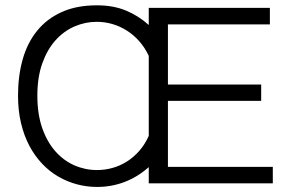

<svg xmlns="http://www.w3.org/2000/svg" viewBox="-20 -700 1110 733"><path d="M48.8 -335Q48.8 -409.7 66.4 -472.7Q84 -535.6 121.1 -581.8Q158.2 -627.9 215.1 -653.8Q272 -679.7 350.1 -679.7Q412.6 -679.7 460.9 -659.7Q509.3 -639.6 547.9 -604.5V-669.9H1010.3V-606.9H621.1V-377.4H977.1V-314.9H621.1V-63H1021.5V0H547.9V-62Q504.9 -23.9 455.1 -5.1Q405.3 13.7 351.1 13.7Q311.5 13.7 273.9 3.7Q236.3 -6.3 202.6 -25.9Q168.9 -45.4 140.9 -75Q112.8 -104.5 92.3 -143.1Q71.8 -181.6 60.3 -229.7Q48.8 -277.8 48.8 -335ZM122.6 -335Q122.6 -264.6 141.1 -211.4Q159.7 -158.2 191.2 -122.6Q222.7 -86.9 263.9 -68.8Q305.2 -50.8 350.1 -50.8Q379.9 -50.8 409.2 -58.8Q438.5 -66.9 464.4 -83.3Q490.2 -99.6 511.7 -124Q533.2 -148.4 547.9 -181.2V-486.8Q533.2 -518.1 512 -542.2Q490.7 -566.4 464.6 -583Q438.5 -599.6 409.2 -608.2Q379.9 -616.7 349.6 -616.7Q305.2 -616.7 264.2 -598.9Q223.1 -581.1 191.7 -545.9Q160.2 -510.7 141.4 -458Q122.6 -405.3 122.6 -335Z"/></svg>

Font: SengBuhan
Style: Regular
Weight: 400
Designer: John M. Durdin
Foundry: Lao Script for Windows
Version: Version 1.400